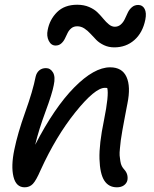

<svg xmlns="http://www.w3.org/2000/svg" viewBox="-20 -777 654 818"><path d="M216.8 -583Q197.8 -583 187.7 -603.3Q177.7 -623.5 183.1 -648.9Q191.4 -693.8 223.1 -725.3Q254.9 -756.8 309.1 -756.8Q337.4 -756.8 359.9 -747.1Q382.3 -737.3 396 -723.6Q409.7 -710 420.9 -696.3Q432.1 -682.6 444.1 -672.9Q456.1 -663.1 469.2 -663.1Q483.9 -663.1 494.6 -672.6Q505.4 -682.1 511.7 -695.8Q518.1 -709.5 524.4 -723.1Q530.8 -736.8 542 -746.3Q553.2 -755.9 568.8 -755.9Q587.4 -755.9 596.2 -739Q605 -722.2 599.1 -692.9Q587.9 -637.7 552.5 -606.4Q517.1 -575.2 466.8 -575.2Q442.9 -575.2 423.1 -584.5Q403.3 -593.8 390.4 -606.9Q377.4 -620.1 365.5 -633.3Q353.5 -646.5 339.4 -655.8Q325.2 -665 309.1 -665Q293.9 -665 283.7 -656.5Q273.4 -647.9 267.8 -636Q262.2 -624 256.3 -612.1Q250.5 -600.1 240.7 -591.6Q231 -583 216.8 -583ZM478 21Q442.9 21 424.3 -7.8Q405.8 -36.6 403.8 -99.9Q401.9 -163.1 422.9 -264.2Q444.8 -373 437 -401.9Q434.1 -402.8 426.8 -402.8Q384.8 -402.8 301.5 -299.3Q218.3 -195.8 152.8 -51.8Q133.8 -7.8 119.9 6.6Q106 21 85 21Q48.3 21 37.4 -24.2Q26.4 -69.3 41 -139.2Q55.2 -209 87.6 -299.6Q120.1 -390.1 131.8 -450.2Q135.7 -467.3 147.2 -477.1Q158.7 -486.8 175.8 -486.8Q194.8 -486.8 205.8 -468.3Q216.8 -449.7 209 -414.1Q202.6 -378.9 173.8 -301.3Q145 -223.6 129.9 -160.2Q211.4 -318.4 296.1 -404.3Q380.9 -490.2 449.2 -490.2Q500.5 -490.2 519 -449.2Q537.6 -408.2 522.9 -335.9Q522 -330.1 519.5 -318.4Q512.7 -282.7 509.5 -265.6Q506.3 -248.5 501.2 -220.5Q496.1 -192.4 494.6 -179Q493.2 -165.5 491 -145.3Q488.8 -125 489.7 -114.3Q490.7 -103.5 492.7 -90.6Q494.6 -77.6 499 -69.3Q503.4 -61 509.8 -54.2Q526.9 -35.2 522.9 -9.8Q520 3.9 508.1 12.5Q496.1 21 478 21Z"/></svg>

Font: Shantell Sans Bouncy
Style: Italic
Weight: 400
Italic angle: -11.31°
Designer: Stephen Nixon, Anya Danilova, Shantell Martin
Foundry: Arrow Type
Version: Version 1.006;[9816181b4]